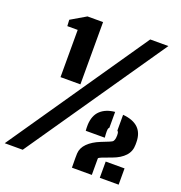

<svg xmlns="http://www.w3.org/2000/svg" viewBox="-228 -922 983 1043"><g transform="rotate(20 264.0 -400.5)"><path d="M75.5 -441V-714H15.5L13.5 -750L100.5 -801H190.5V-441ZM-86.5 0 463.5 -800H568.5L17.5 0ZM302 0Q301.5 -41.5 301.5 -56.2Q301.5 -71 302 -82Q303.5 -114.5 329.8 -140.8Q356 -167 401 -185L446 -203Q462 -209 466.2 -216Q470.5 -223 472 -234Q474 -249.5 472 -263Q470 -270.5 465 -274.5V-365Q584 -354.5 584 -249V-235Q584 -197 559.5 -170.2Q535 -143.5 490 -127L436 -107Q429.5 -104 423.2 -101Q417 -98 417 -95V0ZM304 -214Q303.5 -221.5 303 -230Q302.5 -238.5 303 -249Q305.5 -303 336 -331.5Q366.5 -360 419 -365V-273.5Q414 -269 413 -263Q411.5 -251 412.5 -234.8Q413.5 -218.5 414 -214ZM463 0V-94H572V0Z"/></g></svg>

Font: Big Shoulders Stencil Text Black
Style: Regular
Weight: 900
Designer: Patric King
Foundry: XO Type Co
Version: Version 1.000